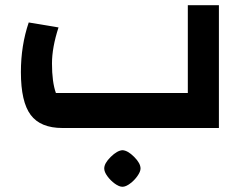

<svg xmlns="http://www.w3.org/2000/svg" viewBox="-20 -490 944 735"><path d="M60 -214Q60 -316 90 -404L204 -385Q179 -308 179 -247Q179 -176 194 -134H699V-470H818V0H219Q135 0 97.5 -50Q60 -100 60 -214ZM379 155Q379 135 404 110.5Q429 86 449 85Q469 86 493.5 110.5Q518 135 518 155Q518 167 506 184Q494 201 477.5 213Q461 225 449 225Q436 225 419.5 213Q403 201 391 184.5Q379 168 379 155Z"/></svg>

Font: Changa SemiBold
Style: Regular
Weight: 600
Designer: Eduardo Rodriguez Tunni
Foundry: Eduardo Rodriguez Tunni
Version: Version 2.002; ttfautohint (v1.5) -l 8 -r 50 -G 150 -x 14 -H